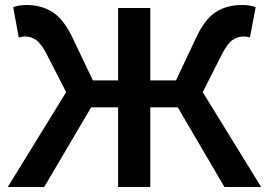

<svg xmlns="http://www.w3.org/2000/svg" viewBox="-20 -749 1077 769"><path d="M245 -380 168 -530Q146 -573 125.5 -588Q105 -603 79 -603Q71 -603 55 -599L33 -720Q41 -724 56 -726.5Q71 -729 85 -729Q146 -729 190.5 -700.5Q235 -672 270 -599L352 -427H453V-717H582V-427H685L766 -599Q800 -672 844 -700.5Q888 -729 950 -729Q983 -729 1004 -720L981 -599Q969 -603 957 -603Q930 -603 909.5 -587.5Q889 -572 868 -530L792 -380L1026 0H879L692 -319H582V0H453V-319H345L157 0H11Z"/></svg>

Font: Nebula Sans Semibold
Style: Regular
Weight: 600
Designer: Paul D. Hunt for Adobe (as Source Sans)
Foundry: Nebula Entertainment & Broadcasting LLC
Version: Version 1.010